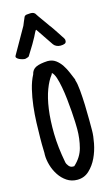

<svg xmlns="http://www.w3.org/2000/svg" viewBox="-138 -971 598 1022"><g transform="rotate(-15 161.0 -460.5)"><path d="M21.5 -172.9Q22.5 -178.7 21.5 -204.1Q20.5 -229.5 21 -267.1Q21.5 -304.7 22.9 -349.6Q24.4 -394.5 29.8 -440.4Q35.2 -486.3 45.4 -528.8Q55.7 -571.3 72.3 -602.5Q78.1 -628.9 100.6 -639.2Q123 -649.4 164.1 -651.4Q190.4 -651.4 209 -637.7Q227.5 -624 240.7 -604Q253.9 -584 263.7 -560.5Q273.4 -537.1 281.2 -518.6V-513.7Q288.1 -494.1 291.5 -455.6Q294.9 -417 296.4 -374.5Q297.9 -332 297.9 -293Q297.9 -253.9 297.9 -233.4Q297.9 -204.1 290 -163.6Q282.2 -123 265.1 -86.9Q248 -50.8 220.7 -25.4Q193.4 0 155.3 0Q123 0 98.1 -16.6Q73.2 -33.2 56.2 -59.1Q39.1 -85 30.3 -115.2Q21.5 -145.5 21.5 -172.9ZM116.2 -107.4Q118.2 -96.7 127.4 -85.4Q136.7 -74.2 149.4 -74.2H157.2Q198.2 -111.3 210.9 -159.7Q223.6 -208 223.6 -261.7Q223.6 -274.4 222.7 -300.8Q221.7 -327.1 219.2 -359.9Q216.8 -392.6 212.9 -428.7Q209 -464.8 203.1 -496.6Q197.3 -528.3 189.5 -551.8Q181.6 -575.2 170.9 -584Q169.9 -583 168.5 -580.1Q167 -577.1 167 -576.2Q146.5 -550.8 129.9 -506.8Q113.3 -462.9 105 -402.8Q96.7 -342.8 98.1 -268.1Q99.6 -193.4 116.2 -107.4ZM88.9 -866.2Q89.8 -868.2 92.3 -874.5Q94.7 -880.9 97.7 -887.7Q100.6 -894.5 103.5 -900.9Q106.4 -907.2 107.4 -910.2Q111.3 -918 121.6 -919.4Q131.8 -920.9 141.6 -920.9Q149.4 -920.9 155.3 -919.4Q161.1 -918 167 -912.1Q169.9 -907.2 178.2 -895Q186.5 -882.8 196.3 -869.6Q206.1 -856.4 214.4 -844.2Q222.7 -832 225.6 -828.1Q226.6 -827.1 229.5 -823.7Q232.4 -820.3 232.4 -819.3Q235.4 -815.4 242.2 -805.2Q249 -794.9 256.8 -783.2Q264.6 -771.5 271.5 -760.7Q278.3 -750 281.2 -746.1Q284.2 -741.2 284.7 -738.8Q285.2 -736.3 285.2 -731.4Q285.2 -720.7 276.4 -716.8Q267.6 -712.9 252.9 -712.9Q240.2 -712.9 230 -718.3Q219.7 -723.6 214.8 -731.4L149.4 -828.1L145.5 -825.2Q142.6 -821.3 139.6 -814.5Q136.7 -807.6 129.4 -793.9Q122.1 -780.3 109.4 -758.3Q96.7 -736.3 74.2 -701.2Q72.3 -699.2 64 -696.3Q55.7 -693.4 52.7 -693.4Q46.9 -693.4 37.6 -695.8Q28.3 -698.2 20.5 -702.1Q12.7 -706.1 8.3 -711.4Q3.9 -716.8 7.8 -723.6Z"/></g></svg>

Font: Covered By Your Grace
Style: Regular
Weight: 400
Designer: Kimberly Geswein
Foundry: Kimberly Geswein
Version: Version 1.0